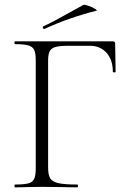

<svg xmlns="http://www.w3.org/2000/svg" viewBox="-20 -802 550 822"><path d="M44 -12Q83 -12 101.5 -17Q120 -22 126.5 -36.5Q133 -51 133 -81V-544Q133 -574 126.5 -588Q120 -602 101.5 -607.5Q83 -613 44 -613Q42 -613 42 -619Q42 -625 44 -625H463Q473 -625 473 -616L475 -495Q475 -492 469 -492Q463 -492 463 -495Q463 -546 436 -576Q409 -606 365 -606H273Q236 -606 218 -601Q200 -596 193 -583Q186 -570 186 -543V-85Q186 -53 195 -38.5Q204 -24 229.5 -18Q255 -12 311 -12Q314 -12 314 -6Q314 0 311 0Q270 0 247 -1L160 -2L94 -1Q76 0 44 0Q42 0 42 -6Q42 -12 44 -12ZM169 -678Q165 -678 163.5 -682.5Q162 -687 165 -689Q205 -707 279 -749L337 -781Q341 -783 357.5 -777.5Q374 -772 386.5 -764.5Q399 -757 392 -756Q274 -726 170 -678Z"/></svg>

Font: Cormorant Unicase Light
Style: Regular
Weight: 300
Designer: Christian Thalmann (Catharsis Fonts)
Foundry: Catharsis Fonts
Version: Version 4.000